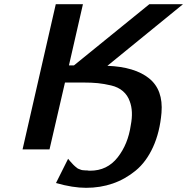

<svg xmlns="http://www.w3.org/2000/svg" viewBox="-20 -715 896 919"><path d="M88 0 247 -695H377L310 -402H334L695 -695H856L494 -400Q625 -395 693.5 -340Q762 -285 753 -175Q745 -82 712.5 -11Q680 60 629.5 101.5Q579 143 519.5 163.5Q460 184 392 184Q328 184 248 161L306 45Q308 48 315 56Q322 64 324 66Q326 68 331.5 74Q337 80 339.5 81.5Q342 83 347 87.5Q352 92 355.5 93Q359 94 364.5 96.5Q370 99 375.5 99.5Q381 100 387.5 100.5Q394 101 402 101L403 102Q404 102 405 102H408H412Q493 102 543 38.5Q593 -25 606 -116Q619 -183 601 -230Q591 -259 568.5 -278.5Q546 -298 512 -306Q478 -314 448.5 -317Q419 -320 378 -320H291L217 0Z"/></svg>

Font: Coval
Style: ExtraBold Italic
Weight: 800
Foundry: Context Ltd
Version: Version 001.000